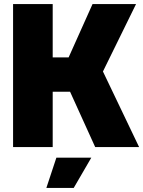

<svg xmlns="http://www.w3.org/2000/svg" viewBox="-20 -720 702 940"><path d="M44 0V-700H238V-439H316L433 -700H646L484 -370L661 0H446L323 -271H238V0ZM207 200 256 52H427L341 200Z"/></svg>

Font: Tektur ExtraBold
Style: Regular
Weight: 800
Designer: Adam Jagosz
Foundry: Adam Jagosz
Version: Version 1.005;gftools[0.9.30]